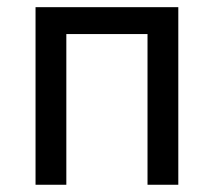

<svg xmlns="http://www.w3.org/2000/svg" viewBox="-20 -510 590 530"><path d="M472.2 0V-490.2H78.1V0H163.1V-416H387.2V0Z"/></svg>

Font: CodeNewRoman Nerd Font Mono
Style: Regular
Weight: 400
Monospace: yes
Designer: Sam Radian
Foundry: Code New Roman
Version: Version 2.00 November 29, 2014;Nerd Fonts 3.2.1